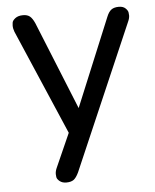

<svg xmlns="http://www.w3.org/2000/svg" viewBox="-50 -537 618 767"><g transform="rotate(-5 258.5 -153.5)"><path d="M185 187Q169 187 158.5 178.5Q148 170 147 161.5Q146 153 146 150Q146 138 152 125L212 -10L31 -431Q26 -444 26 -456Q26 -459 27 -467.5Q28 -476 39.5 -485Q51 -494 71 -494Q88 -494 98 -486Q108 -478 117 -458L260 -105L406 -458Q414 -478 425 -486Q436 -494 455 -494Q472 -494 481.5 -485Q491 -476 492 -467.5Q493 -459 493 -456Q493 -445 487 -432L235 151Q225 172 214.5 179.5Q204 187 185 187Z"/></g></svg>

Font: Nunito Medium
Style: Regular
Weight: 500
Designer: Vernon Adams
Foundry: Vernon Adams
Version: Version 3.602